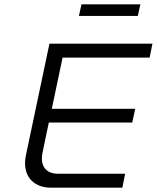

<svg xmlns="http://www.w3.org/2000/svg" viewBox="-20 -873 729 893"><path d="M210 -670 101 -153C81 -62 129 0 218 0H549L562 -65H249C192 -65 165 -104 178 -164L207 -303H595L609 -367H221L271 -605H676L689 -670ZM347 -799H621L633 -853H359Z"/></svg>

Font: LT Wave Text Light Italic
Style: Regular
Weight: 300
Designer: Daniel Lyons
Version: Version 2.5 (Glyphs App)